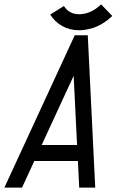

<svg xmlns="http://www.w3.org/2000/svg" viewBox="-20 -857 565 877"><path d="M341.3 -718.8Q299.3 -718.8 264.9 -737.8Q230.5 -756.8 209.5 -790.5L272 -829.6Q295.9 -792 341.3 -792Q394.5 -792 441.9 -836.9L492.7 -784.2Q469.2 -761.7 444.1 -747.1Q418.9 -732.4 397 -727.1Q375 -721.7 363.5 -720.2Q352.1 -718.8 341.3 -718.8ZM170.4 -194.8H332L316.4 -510.7ZM80.6 0H0L321.3 -695.8H380.9L415 0H341.8L335.9 -121.6H136.7Z"/></svg>

Font: Anka/Coder Condensed
Style: Italic
Weight: 400
Width: 4
Italic angle: -12°
Monospace: yes
Version: Version 001.100